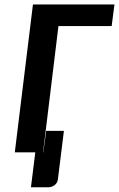

<svg xmlns="http://www.w3.org/2000/svg" viewBox="-20 -668 522 842"><path d="M469.7 -553.7H236.3L168.9 0H169.9L182.6 -94.2H260.3L233.9 118.2Q231.9 134.3 219.5 143.8Q207 153.3 190.9 153.3H115.7L134.8 0H44.9L124.5 -648.4H481.9Z"/></svg>

Font: Carlito
Style: Bold Italic
Weight: 700
Italic angle: -7°
Designer: Lukasz Dziedzic
Foundry: tyPoland Lukasz Dziedzic
Version: Version 1.104